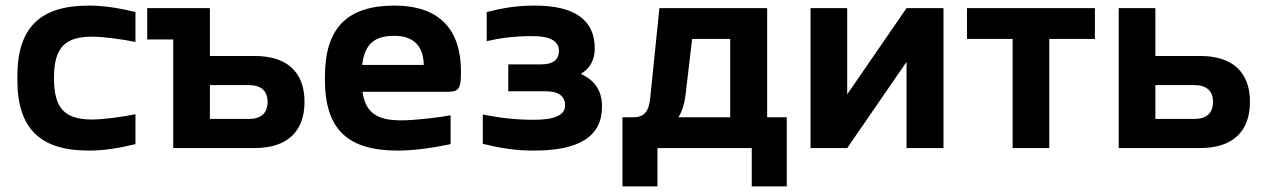

<svg xmlns="http://www.w3.org/2000/svg" viewBox="-20 -529 4521 686"><path d="M42 -256V-244C42 -68 125 9 297 9C348 9 403 1 464 -14V-121C422 -112 350 -102 310 -102C213 -102 173 -140 173 -248V-252C173 -360 213 -398 310 -398C350 -398 422 -388 464 -379V-486C403 -501 348 -509 297 -509C125 -509 42 -432 42 -256Z M599 0H890C1005 0 1068 -58 1068 -165C1068 -272 1005 -329 890 -329H730V-500H506V-388H599ZM730 -104V-225H869C913 -225 936 -204 936 -165C936 -125 913 -104 869 -104Z M1627 -273C1627 -422 1552 -509 1389 -509C1223 -509 1141 -431 1141 -256V-244C1141 -66 1223 9 1401 9C1454 9 1519 1 1590 -14V-117C1547 -109 1463 -99 1413 -99C1326 -99 1286 -127 1275 -201H1576C1619 -201 1627 -209 1627 -273ZM1274 -297C1283 -371 1317 -401 1389 -401C1459 -401 1493 -363 1494 -297Z M1914 -299H1796V-203H1928C1976 -203 1999 -186 1999 -152C1999 -118 1962 -101 1889 -101C1830 -101 1774 -106 1705 -120V-15C1771 1 1822 9 1888 9C2047 9 2131 -40 2131 -148C2131 -204 2106 -242 2055 -265C2088 -284 2105 -315 2105 -356C2105 -457 2034 -509 1891 -509C1827 -509 1779 -501 1719 -486V-382C1768 -393 1817 -400 1881 -400C1945 -400 1977 -383 1977 -347C1977 -316 1956 -299 1914 -299Z M2243 -110H2204V137H2329V0H2666V137H2791V-110H2721V-500H2336L2303 -177C2298 -128 2279 -110 2243 -110ZM2404 -110C2417 -131 2425 -157 2429 -187L2453 -390H2589V-110Z M2876 0H3007L3219 -308V0H3351V-500H3219L3007 -192V-500H2876Z M3598 0H3729V-390H3892V-500H3435V-390H3598Z M3977 0H4268C4383 0 4446 -58 4446 -165C4446 -272 4383 -329 4268 -329H4108V-500H3977ZM4108 -104V-225H4247C4291 -225 4314 -204 4314 -165C4314 -125 4291 -104 4247 -104Z"/></svg>

Font: LT Wave Alt Bold
Style: Regular
Weight: 700
Designer: Daniel Lyons
Version: Version 2.5 (Glyphs App)